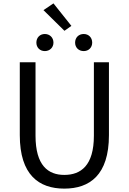

<svg xmlns="http://www.w3.org/2000/svg" viewBox="-20 -1102 761 1135"><path d="M361 -920 402 -949 296 -1082 237 -1042ZM245 -800C274 -800 296 -821 296 -850C296 -880 274 -901 245 -901C216 -901 195 -880 195 -850C195 -821 216 -800 245 -800ZM475 -800C504 -800 525 -821 525 -850C525 -880 504 -901 475 -901C445 -901 424 -880 424 -850C424 -821 445 -800 475 -800ZM360 13C510 13 624 -67 624 -303V-734H535V-300C535 -123 458 -68 360 -68C265 -68 190 -123 190 -300V-734H97V-303C97 -67 211 13 360 13Z"/></svg>

Font: Noto Sans JP
Style: Regular
Weight: 400
Designer: Ryoko NISHIZUKA  (kana, bopomofo & ideographs); Paul D. Hunt (Latin, Greek & Cyrillic); Sandoll Communications , Soo-you
Foundry: Adobe
Version: Version 2.002;hotconv 1.0.116;makeotfexe 2.5.65601